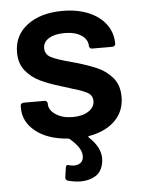

<svg xmlns="http://www.w3.org/2000/svg" viewBox="-51 -559 601 785"><g transform="rotate(-5 249.0 -166.5)"><path d="M299 2Q296 2 295.5 4Q295 6 297 8Q344 51 344 98Q344 110 341 122Q333 155 307.5 169.5Q282 184 249 184Q225 184 195 176Q186 172 187 161L193 122Q194 109 208 114Q219 117 227 117Q244 117 255 108Q266 99 266 81Q266 47 218 7Q214 5 212 5Q129 -1 80 -40Q31 -79 31 -136V-145Q31 -150 34.5 -153.5Q38 -157 43 -157H130Q135 -157 138.5 -153.5Q142 -150 142 -145V-143Q142 -118 169.5 -99.5Q197 -81 239 -81Q280 -81 304.5 -97.5Q329 -114 329 -139Q329 -162 309 -173.5Q289 -185 243 -198L205 -210Q154 -225 118.5 -242Q83 -259 59 -288.5Q35 -318 35 -364Q35 -434 90 -475.5Q145 -517 235 -517Q296 -517 342 -497.5Q388 -478 413 -443.5Q438 -409 438 -365Q438 -360 434.5 -356.5Q431 -353 426 -353H342Q337 -353 333.5 -356.5Q330 -360 330 -365Q330 -391 304.5 -408.5Q279 -426 235 -426Q195 -426 171 -411.5Q147 -397 147 -371Q147 -346 171 -333.5Q195 -321 249 -307L270 -301Q323 -286 359.5 -269.5Q396 -253 420.5 -223Q445 -193 445 -146Q445 -87 406 -48.5Q367 -10 299 2Z"/></g></svg>

Font: Barlow SemiBold
Style: Regular
Weight: 600
Designer: Jeremy Tribby
Foundry: Tribby Type
Version: Version 1.422